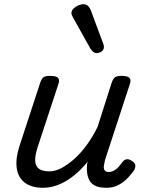

<svg xmlns="http://www.w3.org/2000/svg" viewBox="-20 -875 687 911"><path d="M184 16Q130 16 98 -8Q66 -32 59.5 -76.5Q53 -121 72 -181L171 -483Q178 -503 187.5 -509Q197 -515 216 -515Q247 -515 255.5 -505.5Q264 -496 257 -476L158 -175Q146 -137 147 -112Q148 -87 164.5 -74.5Q181 -62 215 -62Q242 -62 271.5 -77.5Q301 -93 332 -120.5Q363 -148 391.5 -187Q420 -226 443 -273L510 -483Q517 -503 526.5 -509Q536 -515 555 -515Q586 -515 594.5 -505.5Q603 -496 596 -476L478 -115Q475 -102 473 -89Q471 -76 476 -67.5Q481 -59 496 -59Q509 -59 521.5 -66Q534 -73 544 -84.5Q554 -96 562 -107Q568 -116 579 -119Q590 -122 605 -112Q621 -102 622 -91.5Q623 -81 618 -70Q607 -53 588 -32.5Q569 -12 543.5 2Q518 16 485 16Q452 16 433 7Q414 -2 405 -18Q396 -34 393.5 -54Q391 -74 393 -96L396 -108Q372 -78 346 -55Q320 -32 293 -16Q266 0 238.5 8Q211 16 184 16ZM438 -623Q431 -623 423.5 -628Q416 -633 408 -646L327 -791Q324 -797 321.5 -802Q319 -807 319 -813Q319 -824 328 -833.5Q337 -843 350.5 -849Q364 -855 377 -855Q400 -855 412 -823L469 -670Q471 -666 472 -661.5Q473 -657 473 -653Q473 -638 461.5 -630.5Q450 -623 438 -623Z"/></svg>

Font: Playwrite HR
Style: Regular
Weight: 400
Designer: Veronika Burian, José Scaglione
Foundry: TypeTogether
Version: Version 1.002